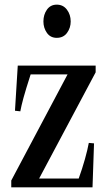

<svg xmlns="http://www.w3.org/2000/svg" viewBox="-20 -807 466 827"><path d="M28.5 0V-29.5L271 -486.5H112Q91 -421.5 81.2 -385.8Q71.5 -350 67.5 -327.5L44.5 -330L56.5 -524.5H392V-495.5L148.5 -38H319Q334 -79.5 345.8 -121.5Q357.5 -163.5 362.5 -191.5L385 -189.5L378.5 0ZM224.5 -644Q197 -644 182 -665.5Q167 -687 167 -714.5Q167 -744 182.2 -765.5Q197.5 -787 224.5 -787Q252 -787 268.2 -765.5Q284.5 -744 284.5 -714.5Q284.5 -687 268.8 -665.5Q253 -644 224.5 -644Z"/></svg>

Font: Libre Caslon Condensed Medium
Style: Regular
Weight: 500
Designer: Pablo Impallari, Rodrigo Fuenzalida, Katja Schimmel, Ertekin Erdin
Foundry: Pablo Impallari, Rodrigo Fuenzalida
Version: Version 2.000; ttfautohint (v1.8.4.7-5d5b);gftools[0.9.33]